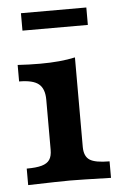

<svg xmlns="http://www.w3.org/2000/svg" viewBox="-47 -629 424 664"><g transform="rotate(-5 165.0 -297.0)"><path d="M112.1 -115.3V-288.8Q112.1 -326.7 92.2 -343.2Q72.4 -359.8 24 -359.8V-417.1Q63.4 -414.6 102 -414.6Q173.1 -414.6 223.6 -425.9V-115.3Q223.6 -82.3 242.9 -69.8Q262.1 -57.3 311.6 -57.3V0Q202.2 -3.2 169.6 -3.2Q136.9 -3.2 24 0V-57.3Q57.3 -57.3 76.3 -62.7Q95.4 -68.1 103.7 -80.4Q112.1 -92.7 112.1 -115.3ZM50.9 -594.4H277.9V-533.9H50.9Z"/></g></svg>

Font: Playfair Micro SmCond SmLight
Style: Regular
Weight: 360
Width: 4
Designer: Claus Eggers Sørensen
Foundry: Claus Eggers Sørensen
Version: Version 2.100;Glyphs 3.2 (3219)